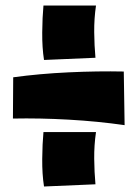

<svg xmlns="http://www.w3.org/2000/svg" viewBox="-20 -713 500 698"><path d="M140 -495Q133 -540 133.5 -595Q134 -650 138 -693H329Q322 -645 322.5 -596Q323 -547 327 -503ZM433 -258Q336 -272 230 -278Q124 -284 27 -282L28 -432Q123 -445 229 -450Q335 -455 430 -453ZM140 -35Q133 -80 133.5 -135Q134 -190 138 -233H329Q322 -185 322.5 -136Q323 -87 327 -43Z"/></svg>

Font: Marhey ExtraBold
Style: Regular
Weight: 800
Designer: Nur Syamsi & Bustanul Arifin
Foundry: Namelatype
Version: Version 1.000; ttfautohint (v1.8.4.7-5d5b)